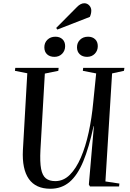

<svg xmlns="http://www.w3.org/2000/svg" viewBox="-20 -1148 801 1182"><path d="M629 -31 715 -18 713 0H534L527 -12L558 -371H556Q528 -240 492.5 -154.5Q457 -69 408 -27.5Q359 14 290 14Q200 14 157.5 -46.5Q115 -107 121 -224L148 -697L72 -712L74 -730H341L339 -712L256 -695L229 -226Q225 -150 233 -108.5Q241 -67 262.5 -50Q284 -33 320 -33Q371 -33 410 -72Q449 -111 478 -178.5Q507 -246 526 -333.5Q545 -421 554 -518L572 -696L490 -712L492 -730H746L743 -712L670 -696ZM454 -857Q454 -885 473 -903.5Q492 -922 522 -922Q549 -922 565.5 -906.5Q582 -891 582 -864Q582 -836 563.5 -817Q545 -798 516 -798Q488 -798 471 -814Q454 -830 454 -857ZM253 -857Q253 -885 272 -903.5Q291 -922 321 -922Q348 -922 364.5 -906.5Q381 -891 381 -864Q381 -836 362.5 -817Q344 -798 315 -798Q287 -798 270 -813.5Q253 -829 253 -857ZM453 -1104Q476 -1128 499 -1128Q517 -1128 529.5 -1114.5Q542 -1101 542 -1083Q542 -1063 533 -1044L333 -966L326 -976Z"/></svg>

Font: Literata 72pt Medium
Style: Italic
Weight: 500
Italic angle: -2°
Designer: Latin by Veronika Burian and Jose Scaglione. Greek by Irene Vlachou. Cyrillic by Vera Evstafieva
Foundry: TypeTogether
Version: Version 3.002